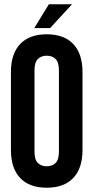

<svg xmlns="http://www.w3.org/2000/svg" viewBox="-20 -868 436 896"><path d="M141 -161Q141 -123 156.5 -107.5Q172 -92 198 -92Q224 -92 239.5 -107.5Q255 -123 255 -161V-539Q255 -577 239.5 -592.5Q224 -608 198 -608Q172 -608 156.5 -592.5Q141 -577 141 -539ZM31 -532Q31 -617 74 -662.5Q117 -708 198 -708Q279 -708 322 -662.5Q365 -617 365 -532V-168Q365 -83 322 -37.5Q279 8 198 8Q117 8 74 -37.5Q31 -83 31 -168ZM316 -848 214 -737H140L208 -848Z"/></svg>

Font: Bebas Neue
Style: Regular
Weight: 400
Designer: Ryoichi Tsunekawa
Foundry: Ryoichi Tsunekawa
Version: Version 1.300